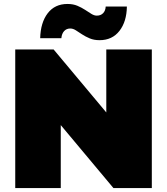

<svg xmlns="http://www.w3.org/2000/svg" viewBox="-20 -950 844 970"><path d="M57 0V-700H251L517 -382V-700H747V0H553L287 -318V0ZM483 -747Q455 -747 433.5 -756Q412 -765 394.5 -776.5Q377 -788 363 -797Q349 -806 335 -806Q316 -806 304 -793Q292 -780 290 -757H183Q185 -836 221 -883Q257 -930 321 -930Q349 -930 370.5 -921Q392 -912 409.5 -900.5Q427 -889 441.5 -880Q456 -871 469 -871Q489 -871 501 -883.5Q513 -896 514 -917H621Q620 -841 583.5 -794Q547 -747 483 -747Z"/></svg>

Font: Montserrat Thin Black
Style: Regular
Weight: 900
Version: Version 9.000